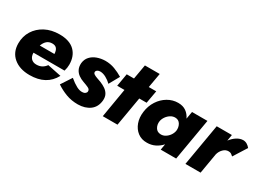

<svg xmlns="http://www.w3.org/2000/svg" viewBox="-24 -1214 2489 1831"><g transform="rotate(30 1220.0 -299.0)"><path d="M286 10Q176 10 109.5 -46Q43 -102 43 -200Q43 -277 81 -338Q119 -399 186.5 -434.5Q254 -470 343 -470Q453 -470 509.5 -415Q566 -360 566 -265Q566 -230 555 -194H213Q213 -154 234 -131.5Q255 -109 292 -109Q327 -109 352 -123Q377 -137 395 -162L546 -131Q471 10 286 10ZM326 -360Q291 -360 268 -340.5Q245 -321 231 -283H392Q391 -319 375.5 -339.5Q360 -360 326 -360Z M658 -174Q702 -137 739 -117.5Q776 -98 806 -101Q823 -101 835 -110.5Q847 -120 848 -133Q850 -155 827 -166.5Q804 -178 766 -191Q734 -202 708 -220.5Q682 -239 668 -267.5Q654 -296 657 -336Q662 -380 689 -409.5Q716 -439 757 -454Q798 -469 846 -470Q903 -470 951.5 -451.5Q1000 -433 1043 -407L980 -294Q954 -320 920 -338.5Q886 -357 855 -357Q838 -357 825.5 -349.5Q813 -342 811 -331Q809 -315 822.5 -305.5Q836 -296 858 -288.5Q880 -281 904 -272Q937 -259 963 -241Q989 -223 1003.5 -196.5Q1018 -170 1015 -131Q1008 -56 956 -17.5Q904 21 825 22Q753 22 693.5 -0.5Q634 -23 582 -58Z M1086 -460H1166L1194 -620H1357L1329 -460H1411L1386 -320H1305L1250 0H1088L1142 -320H1062Z M1403 -230Q1412 -299 1447.5 -353.5Q1483 -408 1536 -439Q1589 -470 1649 -470Q1702 -470 1737 -445Q1772 -420 1791 -379L1805 -460H1975L1896 0H1726L1737 -65Q1707 -31 1666.5 -11Q1626 9 1578 9Q1518 10 1475.5 -22.5Q1433 -55 1413.5 -109.5Q1394 -164 1403 -230ZM1581 -230Q1575 -191 1593.5 -159Q1612 -127 1652 -126Q1678 -125 1702 -139.5Q1726 -154 1743 -178Q1760 -202 1765 -230Q1770 -270 1751.5 -301.5Q1733 -333 1696 -334Q1669 -335 1644.5 -320Q1620 -305 1603 -281Q1586 -257 1581 -230Z M2348 -284Q2338 -294 2326 -302Q2314 -310 2296 -310Q2264 -311 2238 -285Q2212 -259 2203 -223L2165 0H1998L2077 -460H2244L2233 -392Q2259 -427 2293 -449Q2327 -471 2362 -472Q2387 -472 2407 -459.5Q2427 -447 2440 -430Z"/></g></svg>

Font: Jost* Heavy
Style: Italic
Weight: 800
Italic angle: -10°
Version: Version 3.7